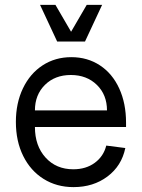

<svg xmlns="http://www.w3.org/2000/svg" viewBox="-20 -750 581 786"><path d="M207 -730 271 -620 335 -730H398L328 -580H214L144 -730ZM272 -516Q338 -516 389 -482.5Q440 -449 468 -388Q496 -327 496 -248V-230H123Q123 -153 166.5 -105Q210 -57 280 -57Q332 -57 368 -83.5Q404 -110 415 -154L493 -144Q478 -71 420 -27.5Q362 16 281 16Q212 16 158.5 -17.5Q105 -51 75 -111.5Q45 -172 45 -251Q45 -328 74 -388.5Q103 -449 154.5 -482.5Q206 -516 272 -516ZM270 -443Q205 -443 164 -402.5Q123 -362 123 -298H418Q418 -362 376.5 -402.5Q335 -443 270 -443Z"/></svg>

Font: MedMera Sans
Style: Regular
Weight: 400
Designer: Kasper Nordkvist
Foundry: UNCUT.wtf
Version: Version 1.300